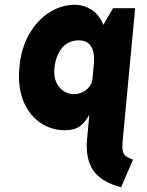

<svg xmlns="http://www.w3.org/2000/svg" viewBox="-20 -530 616 807"><path d="M489 257Q404.5 235 371.5 185.8Q338.5 136.5 346 54L355.5 -48.5Q339.5 -17 316.2 0.2Q293 17.5 253 17.5Q197 17.5 150.5 -13.5Q104 -44.5 79 -103.5Q54 -162.5 61.5 -246.5Q69 -330 104 -389Q139 -448 189.5 -479Q240 -510 293.5 -510Q331 -510 363.2 -490.2Q395.5 -470.5 414.5 -425.5L455 -495.5H548L495 68Q493 92 496.2 105.8Q499.5 119.5 510 127Q520.5 134.5 539 141ZM290 -134Q308.5 -134 325.8 -142Q343 -150 354.8 -164.8Q366.5 -179.5 368.5 -198.5L374.5 -260Q377.5 -291.5 371.8 -314Q366 -336.5 350.8 -348.5Q335.5 -360.5 310 -360.5Q281.5 -360.5 260.2 -346.2Q239 -332 226 -306.2Q213 -280.5 209 -246.5Q205 -207.5 217 -182.8Q229 -158 249.2 -146Q269.5 -134 290 -134Z"/></svg>

Font: Karla ExtraBold
Style: Italic
Weight: 800
Italic angle: -8°
Designer: Jonathan Pinhorn
Version: Version 2.004;gftools[0.9.33]